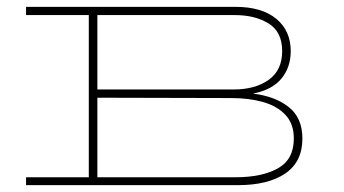

<svg xmlns="http://www.w3.org/2000/svg" viewBox="-20 -540 1002 560"><path d="M56 0V-23H239V-496H56V-520H667Q744 -520 786 -485Q828 -450 828 -391Q828 -344 801 -311Q774 -278 718 -267Q783 -259 822.5 -227.5Q862 -196 862 -136Q862 -68 812 -34Q762 0 674 0ZM665 -496H264V-279H661Q724 -279 763.5 -307Q803 -335 803 -391Q803 -447 763.5 -471.5Q724 -496 665 -496ZM656 -254 264 -255V-23H667Q744 -23 790.5 -49Q837 -75 837 -136Q837 -179 812.5 -205Q788 -231 747 -242.5Q706 -254 656 -254Z"/></svg>

Font: Padyakke Expanded One
Style: Regular
Weight: 400
Designer: James Puckett
Foundry: Dunwich Type Founders
Version: Version 1.500; ttfautohint (v1.8.4.7-5d5b)